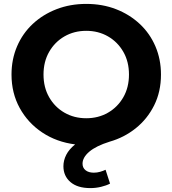

<svg xmlns="http://www.w3.org/2000/svg" viewBox="-20 -732 884 984"><path d="M443 232Q377 232 341 201Q305 170 305 120Q305 90 319.5 61.5Q334 33 365 8Q270 -4 196.5 -53Q123 -102 81 -178.5Q39 -255 39 -350Q39 -428 67.5 -494.5Q96 -561 148 -609.5Q200 -658 270 -685Q340 -712 422 -712Q505 -712 574.5 -685Q644 -658 696 -609.5Q748 -561 776.5 -494.5Q805 -428 805 -350Q805 -262 770 -192Q735 -122 675.5 -74.5Q616 -27 542 -6Q472 16 437.5 45.5Q403 75 403 107Q403 128 418.5 140.5Q434 153 461 153Q477 153 493 148.5Q509 144 521 138L544 209Q525 219 498 225.5Q471 232 443 232ZM422 -126Q484 -126 533.5 -154.5Q583 -183 612 -233.5Q641 -284 641 -350Q641 -416 612 -466.5Q583 -517 533.5 -545.5Q484 -574 422 -574Q360 -574 310.5 -545.5Q261 -517 232 -466.5Q203 -416 203 -350Q203 -284 232 -233.5Q261 -183 310.5 -154.5Q360 -126 422 -126Z"/></svg>

Font: Montserrat
Style: Bold
Weight: 700
Designer: Julieta Ulanovsky
Foundry: Julieta Ulanovsky
Version: Version 9.000; ttfautohint (v1.8.4.7-5d5b)